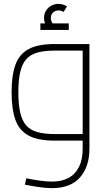

<svg xmlns="http://www.w3.org/2000/svg" viewBox="-20 -728 563 994"><path d="M249 246Q218 246 181 240.5Q144 235 109 228L116 195Q154 203 189 207.5Q224 212 249 212Q301 212 336 192.5Q371 173 389.5 135Q408 97 408 42V-480L423 -466H263Q209 -466 172.5 -455.5Q136 -445 115 -420.5Q94 -396 84.5 -354Q75 -312 75 -250Q75 -188 84.5 -146Q94 -104 115 -79.5Q136 -55 172.5 -44.5Q209 -34 263 -34H408V0H263Q176 0 127.5 -26.5Q79 -53 59.5 -108.5Q40 -164 40 -250Q40 -336 59.5 -391.5Q79 -447 127.5 -473.5Q176 -500 263 -500H443V42Q443 134 394.5 190Q346 246 249 246ZM235 -573Q222 -588 215 -603.5Q208 -619 208 -635Q208 -657 218.5 -673.5Q229 -690 246.5 -699Q264 -708 283 -708Q295 -708 306 -704.5Q317 -701 327 -695L309 -666Q296 -674 284 -674Q266 -674 254.5 -663Q243 -652 243 -634Q243 -615 261 -596ZM189 -573V-607H336V-573Z"/></svg>

Font: TitilliumWeb ExtraLight
Style: Regular
Weight: 400
Designer: Mohamed Gaber, Accademia di Belle Arti di Urbino and others
Foundry: Kief Type Foundry, Accademia di Belle Arti di Urbino and others
Version: Version 3.000; ttfautohint (v1.8.2)